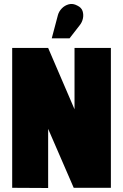

<svg xmlns="http://www.w3.org/2000/svg" viewBox="-20 -940 617 961"><path d="M380 -815Q391 -829 395 -847.5Q399 -866 393.5 -884Q388 -902 367 -912Q345 -924 324.5 -918.5Q304 -913 289.5 -898Q275 -883 270 -865L239 -748H328ZM535 -700H353V-393L221 -700H41V0L221 1V-295L349 0H535Z"/></svg>

Font: Advent Pro Black
Style: Regular
Weight: 900
Version: Version 3.000